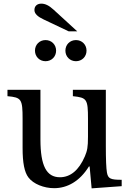

<svg xmlns="http://www.w3.org/2000/svg" viewBox="-20 -1023 710 1054"><path d="M463 -370V-272C463 -215 459 -196 446 -165C413 -88 366 -50 309 -50C235 -50 202 -113 202 -257V-530H21V-495C98 -488 104 -479 104 -370V-211C104 -129 114 -78 136 -49C163 -13 221 10 277 10C349 10 417 -27 468 -109H472L483 11L648 -1V-36C587 -36 573 -42 567 -76C563 -100 561 -147 561 -223V-530H380V-495C457 -487 463 -479 463 -370ZM172 -745C172 -712 197 -687 230 -687C263 -687 288 -712 288 -745C288 -778 263 -803 230 -803C197 -803 172 -778 172 -745ZM339 -745C339 -712 364 -687 397 -687C430 -687 455 -712 455 -745C455 -778 430 -803 397 -803C364 -803 339 -778 339 -745ZM404 -851 274 -970C249 -993 228 -1003 207 -1003C184 -1003 169 -990 169 -968C169 -947 188 -931 220 -916L357 -851Z"/></svg>

Font: Libre Baskerville
Style: Regular
Weight: 400
Designer: Pablo Impallari, Rodrigo Fuenzalida
Foundry: Pablo Impallari, Rodrigo Fuenzalida
Version: Version 1.051;Glyphs 3.2.3 (3260)